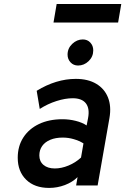

<svg xmlns="http://www.w3.org/2000/svg" viewBox="-20 -910 615 942"><path d="M221 12Q149.5 12 108.2 -28.5Q67 -69 67 -136Q67 -193 94.5 -235.5Q122 -278 171.2 -301.5Q220.5 -325 286.5 -325Q319.5 -325 351.5 -317Q383.5 -309 405 -294.5L412 -330Q421 -377.5 401.5 -402.8Q382 -428 336.5 -428Q300 -428 257 -414.2Q214 -400.5 175 -375.5L160 -464.5Q207 -493.5 255.2 -508.2Q303.5 -523 352 -523Q411.5 -523 452 -499Q492.5 -475 509.8 -431.8Q527 -388.5 517 -331L459 0H353.5L360.5 -41Q336 -16.5 298.5 -2.2Q261 12 221 12ZM249 -83.5Q281.5 -83.5 316 -97.8Q350.5 -112 377.5 -137L389.5 -206.5Q368.5 -219.5 342 -227.2Q315.5 -235 288 -235Q252.5 -235 226.8 -224.2Q201 -213.5 187 -193.8Q173 -174 173 -147.5Q173 -118 193.5 -100.8Q214 -83.5 249 -83.5ZM363 -588.5Q340.5 -588.5 326 -604.2Q311.5 -620 311.5 -642Q311.5 -673 334.5 -694.8Q357.5 -716.5 386 -716.5Q409 -716.5 423.2 -701Q437.5 -685.5 437.5 -663Q437.5 -632 415 -610.2Q392.5 -588.5 363 -588.5ZM242.5 -799.5 258 -890.5H575L559.5 -799.5Z"/></svg>

Font: Overpass SemiBold
Style: Italic
Weight: 600
Italic angle: -10°
Designer: Delve Withrington, Dave Bailey, Thomas Jockin
Foundry: Delve Fonts LLC
Version: Version 4.000